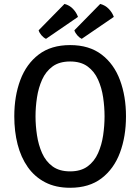

<svg xmlns="http://www.w3.org/2000/svg" viewBox="-20 -920 697 954"><path d="M156.5 -342Q156.5 -296 163.8 -248Q171 -200 189.2 -159Q207.5 -118 241.2 -93.2Q275 -68.5 328.5 -68.5Q381.5 -68.5 415.2 -93.2Q449 -118 467.2 -159Q485.5 -200 492.5 -248Q499.5 -296 499.5 -342Q499.5 -388 492.5 -435.8Q485.5 -483.5 467.2 -524.2Q449 -565 415.2 -589.8Q381.5 -614.5 328.5 -614.5Q275 -614.5 241.2 -589.8Q207.5 -565 189.2 -524.2Q171 -483.5 163.8 -435.8Q156.5 -388 156.5 -342ZM51 -342Q51 -442.5 81 -522.5Q111 -602.5 172.5 -649.2Q234 -696 328.5 -696Q423 -696 484.8 -649Q546.5 -602 576.2 -521.8Q606 -441.5 606 -342Q606 -241.5 576 -161.2Q546 -81 484.5 -34Q423 13 328.5 13Q257 13 204.8 -14Q152.5 -41 118.2 -89.5Q84 -138 67.5 -202.5Q51 -267 51 -342ZM478 -900.5Q503 -894 520.5 -875.8Q538 -857.5 545.5 -836L386 -727Q374 -733 363.8 -744.8Q353.5 -756.5 349.5 -769.5ZM300.5 -900.5Q325.5 -894 342.8 -875.8Q360 -857.5 367.5 -836L208.5 -727Q196 -733 185.8 -745Q175.5 -757 172 -769.5Z"/></svg>

Font: Signika Negative Light
Style: Regular
Weight: 400
Version: Version 2.001